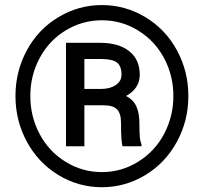

<svg xmlns="http://www.w3.org/2000/svg" viewBox="-20 -741 824 770"><path d="M42 -356Q42 -454.6 87.6 -539.1Q133.3 -623.5 214.1 -672.1Q294.9 -720.7 388.7 -720.7Q482.4 -720.7 563.2 -672.1Q644 -623.5 689.7 -539.1Q735.4 -454.6 735.4 -356Q735.4 -256.3 689 -171.6Q642.6 -86.9 562.3 -38.6Q481.9 9.8 388.7 9.8Q294.4 9.8 214.1 -39.1Q133.8 -87.9 87.9 -172.4Q42 -256.8 42 -356ZM675.3 -356Q675.3 -437 638.7 -506.6Q602.1 -576.2 535.2 -617.9Q468.3 -659.7 388.7 -659.7Q311 -659.7 244.4 -619.6Q177.7 -579.6 139.6 -509.3Q101.6 -439 101.6 -356Q101.6 -272.9 139.4 -202.6Q177.2 -132.3 243.9 -91.6Q310.5 -50.8 388.7 -50.8Q466.8 -50.8 533.9 -92.3Q601.1 -133.8 638.2 -204.1Q675.3 -274.4 675.3 -356ZM318.4 -318.8V-154.3H244.6V-569.3H381.8Q455.6 -569.3 498 -535.9Q540.5 -502.4 540.5 -440.9Q540.5 -386.2 485.4 -356Q515.1 -340.8 527.1 -313.7Q539.1 -286.6 539.1 -246.6Q539.1 -206.5 540.8 -189.9Q542.5 -173.3 547.4 -162.1V-154.3H471.7Q465.3 -170.9 465.3 -249Q465.3 -286.1 449.2 -302.5Q433.1 -318.8 395.5 -318.8ZM318.4 -384.3H384.8Q420.9 -384.3 444.1 -399.9Q467.3 -415.5 467.3 -440.9Q467.3 -475.1 450 -489.5Q432.6 -503.9 387.2 -504.4H318.4Z"/></svg>

Font: Roboto
Style: Bold
Weight: 700
Designer: Google
Version: Version 2.134; 2016; ttfautohint (v1.6)